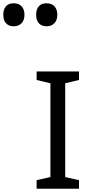

<svg xmlns="http://www.w3.org/2000/svg" viewBox="-183 -1149 542 1169"><path d="M298 0H40V-52L124 -71V-642L40 -662V-714H298V-662L214 -642V-71L298 -52ZM100 -989Q71 -989 54 -1007Q37 -1025 37 -1059Q37 -1092 53 -1110.5Q69 -1129 100 -1129Q132 -1129 149 -1110Q166 -1091 166 -1059Q166 -1026 148 -1007.5Q130 -989 100 -989ZM-100 -989Q-129 -989 -146 -1007Q-163 -1025 -163 -1059Q-163 -1092 -147 -1110.5Q-131 -1129 -100 -1129Q-68 -1129 -51 -1110Q-34 -1091 -34 -1059Q-34 -1026 -52 -1007.5Q-70 -989 -100 -989Z"/></svg>

Font: Noto Sans Tifinagh Hawad
Style: Regular
Weight: 400
Designer: JamraPatel
Foundry: JamraPatel LLC
Version: Version 2.006; ttfautohint (v1.8.4.7-5d5b)